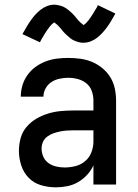

<svg xmlns="http://www.w3.org/2000/svg" viewBox="-20 -790 590 822"><path d="M219 12Q187 12 156 3Q125 -6 103 -28.5Q81 -51 71 -82Q61 -113 61 -144Q61 -172 68.5 -199Q76 -226 94 -247Q112 -268 136 -282Q160 -296 186.5 -304Q213 -312 240.5 -314.5Q268 -317 295 -317H380V-359Q380 -380 373 -400Q366 -420 350 -433Q334 -446 313.5 -451.5Q293 -457 272 -457Q254 -457 235 -453Q216 -449 200.5 -439Q185 -429 175.5 -412Q166 -395 166 -376H69Q69 -401 76 -424.5Q83 -448 97.5 -468.5Q112 -489 132 -503.5Q152 -518 175.5 -527Q199 -536 223.5 -539Q248 -542 272 -542Q298 -542 324 -538.5Q350 -535 374 -525Q398 -515 418.5 -498Q439 -481 452.5 -459Q466 -437 471.5 -411Q477 -385 477 -359V0H380V-82Q370 -60 353 -41.5Q336 -23 314.5 -10.5Q293 2 268.5 7Q244 12 219 12ZM257 -73Q280 -73 303.5 -79Q327 -85 345 -100.5Q363 -116 371.5 -138.5Q380 -161 380 -184V-232H295Q280 -232 265.5 -231Q251 -230 236.5 -227Q222 -224 208 -219Q194 -214 182 -205Q170 -196 164 -182.5Q158 -169 158 -154Q158 -136 165.5 -119Q173 -102 188 -91.5Q203 -81 221 -77Q239 -73 257 -73ZM337 -607Q332 -607 327 -607.5Q322 -608 317 -609.5Q312 -611 307.5 -612.5Q303 -614 298.5 -616Q294 -618 289.5 -620.5Q285 -623 281.5 -626Q278 -629 274 -632.5Q270 -636 266 -639.5Q262 -643 258.5 -646.5Q255 -650 252 -653.5Q249 -657 246 -660.5Q243 -664 239.5 -668.5Q236 -673 232 -677Q228 -681 225 -684Q222 -687 217.5 -690Q213 -693 213 -695H214L211 -693Q207 -691 204.5 -688.5Q202 -686 199.5 -683.5Q197 -681 195.5 -679Q194 -677 192.5 -675.5Q191 -674 189.5 -671.5Q188 -669 186.5 -667Q185 -665 183 -662.5Q181 -660 179.5 -657.5Q178 -655 176 -652Q174 -649 172 -646Q170 -643 168 -639.5Q166 -636 164 -632.5Q162 -629 159.5 -625Q157 -621 155 -617Q153 -613 151 -609L76 -644Q86 -662 95 -677Q104 -692 113 -704.5Q122 -717 131.5 -727.5Q141 -738 153.5 -748Q166 -758 181.5 -764Q197 -770 213 -770Q218 -770 223 -769Q228 -768 233 -767Q238 -766 242.5 -764.5Q247 -763 251.5 -761Q256 -759 260.5 -756Q265 -753 268.5 -750.5Q272 -748 276 -744.5Q280 -741 284 -737.5Q288 -734 291.5 -730.5Q295 -727 298 -723.5Q301 -720 304 -716.5Q307 -713 310.5 -708.5Q314 -704 318 -700Q322 -696 325 -693Q328 -690 332.5 -687Q337 -684 337 -682V-681H336Q336 -682 339.5 -684Q343 -686 345.5 -688.5Q348 -691 350.5 -693.5Q353 -696 354.5 -698Q356 -700 357.5 -701.5Q359 -703 360.5 -705Q362 -707 363.5 -709.5Q365 -712 367 -714.5Q369 -717 370.5 -719.5Q372 -722 374 -725Q376 -728 378 -731Q380 -734 382 -737.5Q384 -741 386 -744.5Q388 -748 390.5 -751.5Q393 -755 395 -759Q397 -763 399 -768L474 -732Q464 -714 455 -699Q446 -684 437 -672Q428 -660 418.5 -649.5Q409 -639 396.5 -629Q384 -619 368.5 -613Q353 -607 337 -607Z"/></svg>

Font: Lode Dark Term
Style: Bold
Weight: 700
Monospace: yes
Designer: Belleve Invis
Foundry: Belleve Invis
Version: Version 29.2.0